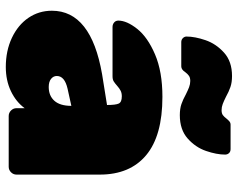

<svg xmlns="http://www.w3.org/2000/svg" viewBox="-99 -711 820 662"><g transform="rotate(90 311.0 -380.0)"><path d="M342 -339Q342 -369 337 -379.5Q332 -390 312 -390Q301 -390 293 -386Q285 -382 276 -374Q267 -366 260.5 -362Q254 -358 243 -358H73Q64 -358 57.5 -363.5Q51 -369 51 -378Q51 -407 79.5 -443Q108 -479 167.5 -504.5Q227 -530 314 -530Q448 -530 515 -474Q582 -418 582 -314V-27Q582 -16 574 -8Q566 0 555 0H380Q369 0 361 -8Q353 -16 353 -27V-55Q331 -25 294 -7.5Q257 10 211 10Q155 10 110.5 -11Q66 -32 41.5 -68Q17 -104 17 -149Q17 -284 236 -322ZM286 -203Q242 -193 242 -166Q242 -154 252 -146Q262 -138 280 -138Q310 -138 327.5 -157.5Q345 -177 345 -216ZM229 -609Q220 -595 209 -595H125Q117 -595 111.5 -600.5Q106 -606 106 -613Q106 -642 118.5 -678.5Q131 -715 161.5 -742.5Q192 -770 242 -770Q264 -770 280 -764.5Q296 -759 314 -749Q328 -742 338.5 -738Q349 -734 360 -734Q371 -734 377 -738.5Q383 -743 389 -751Q393 -756 398 -760.5Q403 -765 410 -765H494Q503 -765 508 -759.5Q513 -754 513 -746Q513 -717 500.5 -680.5Q488 -644 457.5 -617Q427 -590 377 -590Q355 -590 339 -595.5Q323 -601 305 -611Q291 -618 280.5 -622Q270 -626 259 -626Q248 -626 241.5 -621.5Q235 -617 229 -609Z"/></g></svg>

Font: Rubik
Style: Regular
Weight: 900
Designer: Hubert & Fischer
Foundry: Hubert & Fischer
Version: Version 1.100